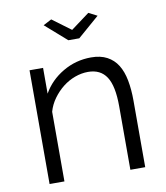

<svg xmlns="http://www.w3.org/2000/svg" viewBox="-82 -798 747 866"><g transform="rotate(-10 291.5 -365.0)"><path d="M211 -730 296 -667 381 -730 420 -710 321 -624H271L173 -710ZM513 0H445V-291Q445 -384 417.5 -426Q390 -468 333 -468Q303 -468 273 -457Q243 -446 217.5 -426Q192 -406 172 -378.5Q152 -351 143 -319V0H75V-521H137V-403Q169 -460 228.5 -495Q288 -530 358 -530Q401 -530 431 -514Q461 -498 479 -469Q497 -440 505 -398Q513 -356 513 -305Z"/></g></svg>

Font: Oxford Sans
Style: Regular
Weight: 400
Designer: Matt McInerney, Pablo Impallari, Rodrigo Fuenzalida
Foundry: Matt McInerney, Pablo Impallari, Rodrigo Fuenzalida
Version: Version 3.000g; ttfautohint (v1.5) -l 8 -r 28 -G 28 -x 14 -D